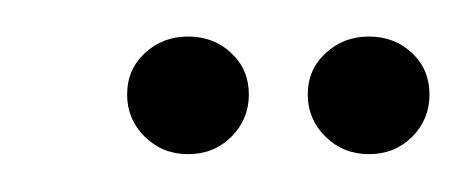

<svg xmlns="http://www.w3.org/2000/svg" viewBox="-20 -640 250 103"><path d="M80.9 -557.3Q67.2 -557.3 57.7 -566.6Q48.2 -576 48.2 -589.3Q48.2 -602.7 57.7 -611.5Q67.2 -620.4 80.9 -620.4Q94.7 -620.4 104.1 -611.5Q113.5 -602.7 113.5 -589.3Q113.5 -576 104.1 -566.6Q94.7 -557.3 80.9 -557.3ZM177.9 -557.3Q164.2 -557.3 154.7 -566.6Q145.1 -576 145.1 -589.3Q145.1 -602.7 154.7 -611.5Q164.2 -620.4 177.9 -620.4Q191.7 -620.4 201.1 -611.5Q210.4 -602.7 210.4 -589.3Q210.4 -576 201.1 -566.6Q191.7 -557.3 177.9 -557.3Z"/></svg>

Font: Alumni Sans SC Thin
Style: Italic
Weight: 100
Italic angle: -8°
Designer: Robert E. Leuschke
Foundry: Robert E. Leuschke
Version: Version 1.016